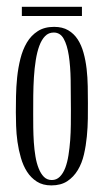

<svg xmlns="http://www.w3.org/2000/svg" viewBox="-20 -645 314 579"><path d="M245.1 -334Q245.1 -313.5 244.9 -287.4Q244.6 -261.2 241.9 -233.6Q239.3 -206.1 233.2 -179.4Q227.1 -152.8 214.6 -132.1Q202.1 -111.3 182.9 -98.6Q163.6 -85.9 134.8 -85.9Q108.9 -85.9 91.1 -97.4Q73.2 -108.9 61.5 -127.2Q49.8 -145.5 43 -169.2Q36.1 -192.9 32.7 -217.3Q29.3 -241.7 28.6 -264.9Q27.8 -288.1 27.8 -306.2Q27.8 -327.6 28.3 -355.2Q28.8 -382.8 31.7 -411.6Q34.7 -440.4 41.5 -467.8Q48.3 -495.1 61 -516.6Q73.7 -538.1 93.8 -551Q113.8 -564 143.1 -564Q168.5 -564 185.8 -553.7Q203.1 -543.5 214.4 -526.1Q225.6 -508.8 231.9 -485.8Q238.3 -462.9 241.2 -437.3Q244.1 -411.6 244.6 -385Q245.1 -358.4 245.1 -334ZM142.1 -546.9Q126.5 -546.9 116 -536.1Q105.5 -525.4 98.6 -506.8Q91.8 -488.3 87.9 -463.9Q84 -439.5 82.3 -412.1Q80.6 -384.8 80.3 -356.4Q80.1 -328.1 80.1 -301.8Q80.1 -282.7 80.3 -260.5Q80.6 -238.3 82 -216.1Q83.5 -193.8 86.9 -173.3Q90.3 -152.8 96.7 -137Q103 -121.1 112.5 -111.6Q122.1 -102.1 136.2 -102.1Q150.4 -102.1 160.4 -112.1Q170.4 -122.1 176.8 -138.7Q183.1 -155.3 186.5 -177Q189.9 -198.7 191.7 -222.4Q193.4 -246.1 193.6 -270Q193.8 -293.9 193.8 -314.9Q193.8 -361.3 193.1 -403.3Q192.4 -445.3 187.5 -477.3Q182.6 -509.3 172.1 -528.1Q161.6 -546.9 142.1 -546.9ZM227.1 -596.7H45.9V-624.5H227.1Z"/></svg>

Font: Bigelow Rules
Style: Regular
Weight: 400
Designer: Astigmatic (AOETI)
Foundry: Astigmatic (AOETI)
Version: Version 1.001